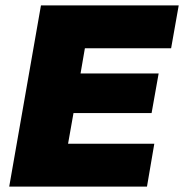

<svg xmlns="http://www.w3.org/2000/svg" viewBox="-20 -688 679 708"><path d="M14 0 131 -668H639L611 -510H293L277 -417H565L539 -271H251L231 -158H549L522 0Z"/></svg>

Font: Gantari Black
Style: Italic
Weight: 900
Italic angle: -10°
Version: Version 1.000